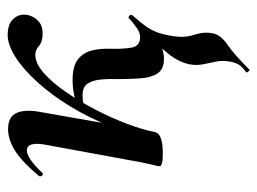

<svg xmlns="http://www.w3.org/2000/svg" viewBox="-105 -331 670 500"><g transform="rotate(-90 230.0 -81.0)"><path d="M298 234Q297 235 293.5 230.5Q290 226 292 225Q309 213 314 201.5Q319 190 320 180Q323 163 319.5 146.5Q316 130 312.5 112.5Q309 95 313 75Q319 50 336 27.5Q353 5 378.5 -20.5Q404 -46 432 -80L440 -71Q423 -52 412.5 -37.5Q402 -23 396 -7Q390 9 386 34Q381 65 389.5 90.5Q398 116 393 139Q389 159 363.5 176.5Q338 194 298 234ZM136 -12 118 -14Q129 -73 151.5 -129.5Q174 -186 203.5 -234Q233 -282 266 -318.5Q299 -355 331 -375.5Q363 -396 389 -396Q418 -396 431.5 -380.5Q445 -365 441 -344Q438 -329 426 -317Q414 -305 393 -305Q371 -305 360.5 -314.5Q350 -324 337 -324Q315 -324 290 -302Q265 -280 240.5 -244.5Q216 -209 194.5 -167.5Q173 -126 157.5 -85Q142 -44 136 -12ZM80 8Q61 8 54 5.5Q47 3 47 0Q47 -4 52.5 -26Q58 -48 62 -74L103 -297Q112 -346 88 -346Q78 -346 63.5 -336Q49 -326 30 -306Q27 -302 23 -306.5Q19 -311 22 -315Q58 -358 87 -376.5Q116 -395 144 -395Q176 -395 186 -372.5Q196 -350 188 -309L136 -12Q131 8 80 8ZM327 11Q300 11 289 -5.5Q278 -22 276 -49.5Q274 -77 274 -109Q275 -132 273 -153Q271 -174 262.5 -187.5Q254 -201 232 -201Q219 -201 205 -198L200 -212Q217 -220 235.5 -223.5Q254 -227 271 -227Q308 -227 325.5 -213Q343 -199 348.5 -177Q354 -155 353 -130Q352 -96 356 -73.5Q360 -51 384 -51Q395 -51 409 -61Q423 -71 432 -80Q435 -83 439 -79Q443 -75 440 -71Q406 -32 381 -10.5Q356 11 327 11Z"/></g></svg>

Font: Cormorant
Style: Bold Italic
Weight: 700
Italic angle: -10°
Designer: Christian Thalmann (Catharsis Fonts)
Foundry: Catharsis Fonts
Version: Version 4.000